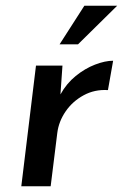

<svg xmlns="http://www.w3.org/2000/svg" viewBox="-20 -647 427 667"><path d="M197 -419 190 -319Q211 -357 243 -383Q275 -409 310 -422.5Q345 -436 373 -436L355 -334Q309 -337 270.5 -316Q232 -295 208 -260Q184 -225 179 -185L156 0H54L105 -419ZM387 -627 251 -493H187L273 -627Z"/></svg>

Font: Josefin Sans Medium
Style: Italic
Weight: 500
Italic angle: -7°
Designer: Santiago Orozco
Foundry: Typemade
Version: Version 2.000